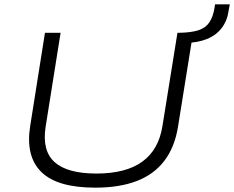

<svg xmlns="http://www.w3.org/2000/svg" viewBox="-20 -856 1078 884"><path d="M419 8Q331 8 269 -10Q207 -28 170 -64.5Q133 -101 120.5 -154Q108 -207 119 -276L187 -705H259L190 -272Q173 -162 231.5 -109.5Q290 -57 424 -57Q560 -57 635.5 -112Q711 -167 728 -276L797 -705H869L800 -275Q785 -179 737 -116Q689 -53 609.5 -22.5Q530 8 419 8ZM830 -658 801 -683 805 -705Q860 -706 893 -716.5Q926 -727 943.5 -752.5Q961 -778 968 -821L970 -836H1038L1033 -809Q1027 -762 1001.5 -728Q976 -694 933 -676.5Q890 -659 830 -658Z"/></svg>

Font: Nunito Sans 10pt Expanded Light
Style: Italic
Weight: 300
Width: 7
Italic angle: -9°
Designer: Vernon Adams
Foundry: Vernon Adams
Version: Version 3.101;gftools[0.9.27]